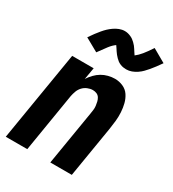

<svg xmlns="http://www.w3.org/2000/svg" viewBox="-184 -865 873 967"><g transform="rotate(30 252.5 -381.0)"><path d="M2 0 88 -520H213L201 -451Q212 -468 226.5 -483Q241 -498 258 -508Q275 -518 294.5 -523Q314 -528 333 -528Q358 -528 380.5 -518Q403 -508 416 -488.5Q429 -469 435 -445.5Q441 -422 442.5 -397Q444 -372 441.5 -347Q439 -322 435 -297L386 0H261L313 -314Q315 -326 316.5 -338Q318 -350 316.5 -361.5Q315 -373 312.5 -384Q310 -395 304 -404.5Q298 -414 287.5 -418.5Q277 -423 265 -423Q250 -423 234.5 -416.5Q219 -410 208 -398Q197 -386 191.5 -371Q186 -356 183 -341L127 0ZM184 -596 107 -639Q119 -657 130 -671.5Q141 -686 151 -698Q161 -710 171.5 -720Q182 -730 195.5 -739.5Q209 -749 224.5 -755Q240 -761 256 -761Q265 -761 273.5 -759Q282 -757 291 -753Q300 -749 306 -744.5Q312 -740 319 -733.5Q326 -727 331.5 -720Q337 -713 341 -706.5Q345 -700 350 -692.5Q355 -685 359 -679Q375 -691 391 -710.5Q407 -730 428 -762L505 -718Q493 -701 482 -686Q471 -671 461 -659.5Q451 -648 441 -637.5Q431 -627 417 -617.5Q403 -608 388 -602.5Q373 -597 357 -597Q348 -597 339 -598.5Q330 -600 321 -604Q312 -608 306 -612.5Q300 -617 293 -624Q286 -631 280.5 -638Q275 -645 271 -651Q267 -657 261.5 -665.5Q256 -674 253 -678Q237 -667 221.5 -647Q206 -627 184 -596Z"/></g></svg>

Font: Iosevka SS18 Extrabold
Style: Italic
Weight: 800
Italic angle: -9°
Monospace: yes
Designer: Belleve Invis
Foundry: Belleve Invis
Version: Version 25.1.1; ttfautohint (v1.8.4)